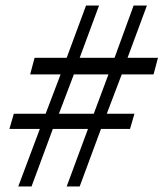

<svg xmlns="http://www.w3.org/2000/svg" viewBox="-20 -674 591 694"><path d="M14 -208H124L46 0H94L171 -208H298L221 0H268L345 -208H450L466 -263H366L420 -405H535L551 -465H441L511 -654H463L394 -465H268L338 -654H291L221 -465H105L89 -405H199L145 -263H30ZM193 -263 247 -405H372L319 -263Z"/></svg>

Font: KpSans
Style: Italic
Weight: 400
Italic angle: -11°
Version: Version 0.66